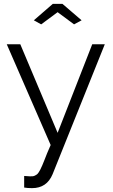

<svg xmlns="http://www.w3.org/2000/svg" viewBox="-20 -750 582 993"><path d="M105 220V160Q127 162 135 162Q144 162 149.5 161.5Q155 161 161 158Q167 155 171 152Q175 149 180 141.5Q185 134 188.5 127Q192 120 198.5 105.5Q205 91 209.5 78.5Q214 66 223.5 43Q233 20 242 0L15 -521H85L278 -63L457 -521H522L252 151Q222 223 146 223Q122 223 105 220ZM193 -624 155 -645 253 -730H303L402 -645L363 -624L278 -687Z"/></svg>

Font: Raleway
Style: Regular
Weight: 400
Designer: Matt McInerney, Pablo Impallari, Rodrigo Fuenzalida
Foundry: Matt McInerney, Pablo Impallari, Rodrigo Fuenzalida
Version: Version 1.000;PS 001.001;hotconv 1.0.56; ttfautohint (v1.5)